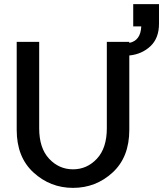

<svg xmlns="http://www.w3.org/2000/svg" viewBox="-20 -904 791 931"><path d="M61 -701H170V-282Q170 -186 218 -134.5Q266 -83 334 -83Q402 -83 450 -134.5Q498 -186 498 -282V-701H607V-696Q662 -707 665 -776H626V-884H751V-789Q751 -719 709.5 -680Q668 -641 607 -635V-274Q607 -142 526 -67.5Q445 7 334 7Q224 7 142.5 -67.5Q61 -142 61 -274Z"/></svg>

Font: LT Superior Semi-bold
Style: Regular
Weight: 600
Designer: Daniel Lyons
Foundry: LyonsType
Version: Version 1.0